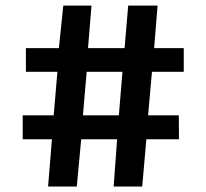

<svg xmlns="http://www.w3.org/2000/svg" viewBox="-20 -682 755 702"><path d="M155.8 0H260.7L276.9 -172.9H408.2L395.5 0H500L515.1 -172.9H634.3C634.3 -202.1 633.8 -231 633.8 -260.3H521.5L535.6 -419.4H651.9V-505.9H543.5L556.2 -661.6H448.7L435.5 -505.9H301.8L314.5 -661.6H211.4L195.3 -505.9H74.7V-419.4H189.9L176.3 -260.3H63V-172.9H169.9ZM283.2 -260.3 296.9 -419.4H427.7L414.6 -260.3Z"/></svg>

Font: Merriweather
Style: Bold
Weight: 700
Designer: Eben Sorkin ( eben@eyebytes.com )
Foundry: Sorkin Type Co.
Version: Version 1.003